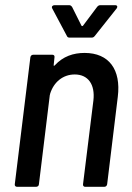

<svg xmlns="http://www.w3.org/2000/svg" viewBox="-20 -720 509 740"><path d="M345 -581 430 -688C434 -694 432 -700 424 -700H366C361 -700 357 -697 354 -693L300 -621C299 -619 295 -619 294 -621L258 -693C255 -697 252 -700 247 -700H190C182 -700 178 -694 181 -688L238 -581C240 -576 244 -575 249 -575H333C337 -575 341 -576 345 -581ZM306 -516C263 -516 223 -503 191 -468C188 -465 186 -467 187 -470L190 -499C191 -505 188 -509 182 -509H108C102 -509 98 -505 97 -499L37 -10C36 -4 40 0 46 0H119C125 0 130 -4 130 -10L172 -354C173 -355 173 -357 173 -358C187 -404 223 -433 268 -433C320 -433 347 -394 340 -333L300 -10C299 -4 303 0 308 0H382C388 0 392 -4 393 -10L434 -347C447 -452 400 -516 306 -516Z"/></svg>

Font: Barlow Semi Condensed Medium
Style: Italic
Weight: 500
Width: 4
Italic angle: -7°
Designer: Jeremy Tribby
Foundry: Tribby Type
Version: Version 1.422;hotconv 1.0.109;makeotfexe 2.5.65596